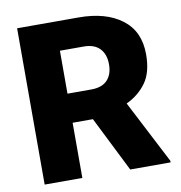

<svg xmlns="http://www.w3.org/2000/svg" viewBox="-80 -785 812 860"><g transform="rotate(-10 326.0 -355.5)"><path d="M443.4 0 317.9 -251H225.6V0H54.2V-710.9H334Q457 -710.9 530 -656Q603 -601.1 603 -496.1Q603 -414.1 569.1 -367.2Q535.2 -320.3 479 -293.9L627 -7.3V0ZM334 -578.6H225.6V-383.3H334Q382.8 -383.3 407.2 -409.2Q431.6 -435.1 431.6 -480.5Q431.6 -526.4 406.7 -552.5Q381.8 -578.6 334 -578.6Z"/></g></svg>

Font: Vazirmatn RD UI FD Black
Style: Regular
Weight: 900
Designer: Saber Rastikerdar
Foundry: Saber Rastikerdar
Version: Version 33.003